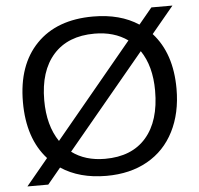

<svg xmlns="http://www.w3.org/2000/svg" viewBox="-53 -770 883 850"><g transform="rotate(-5 389.0 -345.0)"><path d="M730 -347.2Q730 -239.3 688.7 -158.2Q647.5 -77.1 570.3 -33.7Q493.2 9.8 388.2 9.8Q268.1 9.8 186 -44.9L127.4 25.9H34.7L132.3 -91.8Q47.4 -185.5 47.4 -347.2Q47.4 -512.2 137.7 -605.2Q228 -698.2 389.2 -698.2Q509.8 -698.2 591.3 -644.5L650.4 -715.8H744.1L646 -597.7Q730 -504.9 730 -347.2ZM634.8 -347.2Q634.8 -456.5 586.9 -526.9L240.7 -110.4Q300.3 -65.9 388.2 -65.9Q507.3 -65.9 571 -139.4Q634.8 -212.9 634.8 -347.2ZM142.1 -347.2Q142.1 -235.4 191.4 -162.6L536.6 -579.1Q476.1 -622.1 389.2 -622.1Q271 -622.1 206.5 -549.8Q142.1 -477.5 142.1 -347.2Z"/></g></svg>

Font: Liberation Sans
Style: Regular
Weight: 400
Designer: Steve Matteson
Foundry: Ascender Corporation
Version: Version 2.00.1